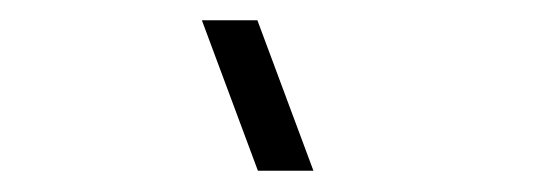

<svg xmlns="http://www.w3.org/2000/svg" viewBox="-20 -972 514 185"><path d="M228.5 -807.5H282L228 -952.5H174.5Z"/></svg>

Font: Eudonet Light
Style: Regular
Weight: 300
Designer: Mikhail Sharanda
Foundry: Mikhail Sharanda
Version: Version 4.503;Glyphs 3.1.2 (3151)